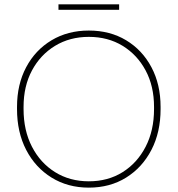

<svg xmlns="http://www.w3.org/2000/svg" viewBox="-20 -850 814 880"><path d="M387 10Q291 10 216.5 -36Q142 -82 100 -163Q58 -244 58 -350V-360Q58 -463 100 -542Q142 -621 216.5 -665.5Q291 -710 387 -710Q484 -710 558 -665.5Q632 -621 674 -542Q716 -463 716 -360V-350Q716 -244 674 -163Q632 -82 558 -36Q484 10 387 10ZM387 -19Q475 -19 542 -61Q609 -103 647.5 -177.5Q686 -252 686 -350V-360Q686 -455 647.5 -527Q609 -599 542 -640Q475 -681 387 -681Q300 -681 232.5 -640Q165 -599 126.5 -527Q88 -455 88 -360V-350Q88 -252 126.5 -177.5Q165 -103 232.5 -61Q300 -19 387 -19ZM248 -805V-830H526V-805Z"/></svg>

Font: SUSE Thin
Style: Regular
Weight: 250
Designer: Rene Bieder
Foundry: SUSE
Version: Version 1.000